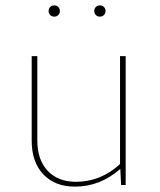

<svg xmlns="http://www.w3.org/2000/svg" viewBox="-20 -689 595 715"><path d="M367 -633Q361 -627 352 -627Q343 -627 337 -633Q331 -639 331 -648Q331 -657 337 -663Q343 -669 352 -669Q361 -669 367 -663Q373 -657 373 -648Q373 -639 367 -633ZM197 -633Q191 -627 182 -627Q173 -627 167 -633Q161 -639 161 -648Q161 -657 167 -663Q173 -669 182 -669Q191 -669 197 -663Q203 -657 203 -648Q203 -639 197 -633ZM259 6Q185 6 141.5 -39.5Q98 -85 98 -166V-480H119V-166Q119 -94 157.5 -53Q196 -12 263 -12Q355 -12 427 -78V-480H448V0H431L428 -60Q353 6 259 6Z"/></svg>

Font: Cantarell Thin
Style: Regular
Weight: 100
Designer: Dave Crossland, Nikolaus Waxweiler, Florian Fecher, Jacques Le Bailly, Eben Sorkin, Alexei Vanyashin, Alexios Zavras, Em
Version: Version 0.303